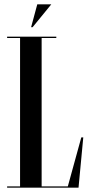

<svg xmlns="http://www.w3.org/2000/svg" viewBox="-20 -870 420 890"><path d="M152.8 -850 124.2 -744H131.2L217.8 -850ZM294.4 -6H173V-694H241V-700H13V-694H73V-6H13V0H344L366 -233H356.8Z"/></svg>

Font: Picaflor 72 pt
Style: Regular
Weight: 400
Designer: Ariel Martín Pérez
Foundry: Tunera Type Foundry
Version: Version 1.000;hotconv 1.0.109;makeotfexe 2.5.65596